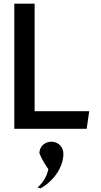

<svg xmlns="http://www.w3.org/2000/svg" viewBox="-20 -713 554 1048"><path d="M244 210 243 214C234 257 208 290 185 311C191 312 195 313 202 315C275 273 326 198 326 126C326 92 302 65 269 61C264 60 259 60 254 61H253C221 64 195 89 195 124C209 157 228 189 244 210ZM169 -106V-693H58V-10H453L467 -106Z"/></svg>

Font: Bluebird
Style: Li
Weight: 300
Designer: Jasper
Foundry: Cannot Into Space Fonts
Version: Version 0.98